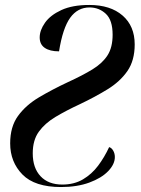

<svg xmlns="http://www.w3.org/2000/svg" viewBox="-20 -744 570 774"><path d="M226 10Q120 10 70.5 -40.5Q21 -91 21 -166Q21 -233 52.5 -276.5Q84 -320 137 -351.5Q190 -383 254 -413Q313 -440 353 -464.5Q393 -489 413.5 -521Q434 -553 434 -604Q434 -663 406.5 -688.5Q379 -714 341 -714Q293 -714 263 -672.5Q233 -631 218 -537Q181 -537 160.5 -551Q140 -565 140 -593Q140 -622 161.5 -652.5Q183 -683 227.5 -703.5Q272 -724 340 -724Q425 -724 474 -681.5Q523 -639 523 -565Q523 -500 493.5 -457.5Q464 -415 413.5 -384Q363 -353 302 -324Q246 -298 203.5 -272.5Q161 -247 136.5 -213Q112 -179 112 -126Q112 -67 143.5 -33.5Q175 0 231 0Q279 0 314.5 -21Q350 -42 375.5 -76Q401 -110 420 -151Q430 -148 436.5 -136.5Q443 -125 443 -111Q443 -82 416 -54Q389 -26 340 -8Q291 10 226 10Z"/></svg>

Font: Noto Serif Display SemiCondensed Medium
Style: Italic
Weight: 500
Width: 4
Italic angle: -12°
Designer: Monotype Design Team
Foundry: Monotype Imaging Inc.
Version: Version 2.009